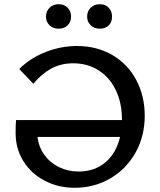

<svg xmlns="http://www.w3.org/2000/svg" viewBox="-20 -883 758 910"><path d="M666 -334Q666 -238 622.5 -160Q579 -82 503 -37.5Q427 7 334 7Q256 7 192 -26.5Q128 -60 91 -119Q54 -178 54 -252Q54 -293 56 -314H558V-317Q558 -395 529 -455.5Q500 -516 447.5 -549.5Q395 -583 327 -583Q269 -583 223 -558Q177 -533 138 -486L71 -556Q125 -609 197.5 -637Q270 -665 344 -665Q440 -665 513.5 -621.5Q587 -578 626.5 -502.5Q666 -427 666 -334ZM549 -234H158Q163 -187 190 -149.5Q217 -112 259.5 -91Q302 -70 352 -70Q428 -70 479.5 -113.5Q531 -157 549 -234ZM198 -804Q198 -830 215 -846.5Q232 -863 258 -863Q284 -863 300.5 -846.5Q317 -830 317 -804Q317 -779 300.5 -763Q284 -747 258 -747Q232 -747 215 -763Q198 -779 198 -804ZM393 -804Q393 -830 410 -846.5Q427 -863 453 -863Q479 -863 495 -846.5Q511 -830 511 -804Q511 -778 495 -762.5Q479 -747 453 -747Q427 -747 410 -763Q393 -779 393 -804Z"/></svg>

Font: Ysabeau Semibold
Style: Regular
Weight: 600
Designer: Christian Thalmann (Catharsis Fonts)
Version: Version 0.003